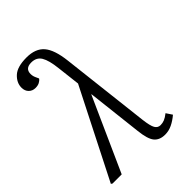

<svg xmlns="http://www.w3.org/2000/svg" viewBox="-248 -884 1001 1001"><g transform="rotate(-45 252.5 -384.0)"><path d="M365 14Q325 14 304.5 -10.5Q284 -35 277 -102L242 -408L239 -403L58 0H-10L-17 -5L232 -496L217 -624Q210 -688 192.5 -717Q175 -746 137 -746Q92 -746 92 -706Q92 -696 94.5 -687.5Q97 -679 102 -669L107 -658Q100 -648 88 -642Q76 -636 59 -636Q37 -636 22.5 -650.5Q8 -665 8 -689Q8 -725 38.5 -753.5Q69 -782 138 -782Q204 -782 236.5 -744Q269 -706 279 -617L336 -124Q342 -74 352.5 -56Q363 -38 383 -38Q398 -38 412 -43.5Q426 -49 445 -64L467 -31Q442 -10 417 2Q392 14 365 14Z"/></g></svg>

Font: Literata 12pt Light
Style: Italic
Weight: 300
Italic angle: -2°
Designer: Latin by Veronika Burian and Jose Scaglione. Greek by Irene Vlachou. Cyrillic by Vera Evstafieva
Foundry: TypeTogether
Version: Version 3.002